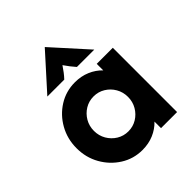

<svg xmlns="http://www.w3.org/2000/svg" viewBox="-183 -755 880 880"><g transform="rotate(-45 257.0 -314.5)"><path d="M233.3 11.1Q175.7 11.1 128.5 -18.8Q81.2 -48.6 53.1 -98.3Q25 -147.9 25 -208.3Q25 -268.8 53.1 -318.8Q81.2 -368.8 128.5 -398.3Q175.7 -427.8 233.3 -427.8Q273.6 -427.8 306.9 -413.5Q340.3 -399.3 363.9 -374.3V-416.7H468.1V0H363.9V-42.4Q340.3 -17.4 306.9 -3.1Q273.6 11.1 233.3 11.1ZM247.9 -95.1Q278.5 -95.1 303.5 -110.4Q328.5 -125.7 343.4 -151.4Q358.3 -177.1 358.3 -208.3Q358.3 -239.6 343.4 -265.3Q328.5 -291 303.5 -306.2Q278.5 -321.5 247.9 -321.5Q217.4 -321.5 192.4 -306.2Q167.4 -291 152.4 -265.3Q137.5 -239.6 137.5 -208.3Q137.5 -177.1 152.4 -151.4Q167.4 -125.7 192.4 -110.4Q217.4 -95.1 247.9 -95.1ZM97.9 -470.8 250 -639.6 402.1 -470.8H289.6Q278.5 -483.3 268.8 -495.8Q259 -508.3 248.6 -523.6Q238.2 -508.3 228.8 -495.8Q219.4 -483.3 207.6 -470.8Z"/></g></svg>

Font: co2trust
Style: Bold
Weight: 700
Designer: Kristian Moeller
Foundry: Dicotype
Version: Version 1.000